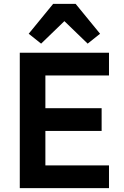

<svg xmlns="http://www.w3.org/2000/svg" viewBox="-20 -970 640 990"><path d="M370 -950 496 -796 432 -745 312 -861 192 -745 128 -796 254 -950ZM82 0V-698H542V-581H214V-412H504V-295H214V-117H542V0Z"/></svg>

Font: IBM Plex Sans Hebrew SemiBold
Style: Regular
Weight: 600
Designer: Mike Abbink, Paul van der Laan, Pieter van Rosmalen, Yanek Iontef
Foundry: Bold Monday
Version: Version 1.2